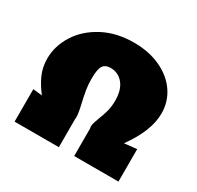

<svg xmlns="http://www.w3.org/2000/svg" viewBox="-145 -833 1024 999"><g transform="rotate(30 367.0 -333.5)"><path d="M605 -187 680 -195V0H414V-165Q412 -173 412 -177Q412 -187 416.5 -201.5Q421 -216 427 -232Q440 -264 447.5 -292.5Q455 -321 455 -355Q455 -421 425.5 -456.5Q396 -492 350 -492Q318 -492 304.5 -471.5Q291 -451 291 -393Q291 -359 296 -329Q301 -299 310 -259Q323 -205 323 -181Q323 -172 322 -167V0H56V-195L111 -189Q77 -232 58 -275.5Q39 -319 39 -370Q39 -445 82 -513.5Q125 -582 205 -624.5Q285 -667 390 -667Q480 -667 550 -634.5Q620 -602 658.5 -545.5Q697 -489 697 -418Q697 -314 605 -187Z"/></g></svg>

Font: Ysabeau Black
Style: Regular
Weight: 900
Designer: Christian Thalmann (Catharsis Fonts)
Version: Version 0.003